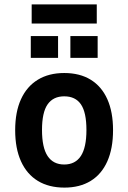

<svg xmlns="http://www.w3.org/2000/svg" viewBox="-20 -843 584 873"><path d="M273 10Q202 10 152 -20.5Q102 -51 75.5 -109.5Q49 -168 49 -251Q49 -334 75.5 -392Q102 -450 152 -480.5Q202 -511 272 -511Q343 -511 392.5 -480.5Q442 -450 468 -392Q494 -334 494 -251Q494 -168 468 -109.5Q442 -51 392.5 -20.5Q343 10 273 10ZM272 -95Q322 -95 347.5 -133.5Q373 -172 373 -252Q373 -332 348 -368.5Q323 -405 272 -405Q222 -405 196.5 -368.5Q171 -332 171 -252Q171 -172 196.5 -133.5Q222 -95 272 -95ZM124 -736V-823H420V-736ZM120 -580V-679H244V-580ZM300 -580V-679H424V-580Z"/></svg>

Font: Nunito Sans 7pt Condensed
Style: Bold
Weight: 700
Width: 3
Designer: Vernon Adams
Foundry: Vernon Adams
Version: Version 3.101;gftools[0.9.27]